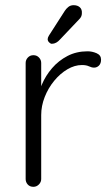

<svg xmlns="http://www.w3.org/2000/svg" viewBox="-20 -721 425 741"><path d="M109 0Q95 0 87 -9Q79 -18 79 -30V-478Q79 -490 87.5 -499Q96 -508 109 -508Q122 -508 130.5 -499Q139 -490 139 -478V-328L124 -325Q127 -360 141.5 -394.5Q156 -429 181 -458Q206 -487 240.5 -505Q275 -523 318 -523Q336 -523 353 -515.5Q370 -508 370 -491Q370 -476 362 -468Q354 -460 343 -460Q334 -460 323.5 -465Q313 -470 296 -470Q268 -470 240 -453.5Q212 -437 189 -409Q166 -381 152.5 -346.5Q139 -312 139 -277V-30Q139 -18 130 -9Q121 0 109 0ZM180 -552Q175 -552 169.5 -557.5Q164 -563 164 -570Q164 -576 169 -584L230 -679Q235 -687 243.5 -694Q252 -701 264 -701Q279 -701 288 -693Q297 -685 296 -670Q296 -663 293.5 -657.5Q291 -652 286 -647L211 -568Q205 -561 197 -556.5Q189 -552 180 -552Z"/></svg>

Font: Quicksand Light
Style: Regular
Weight: 400
Version: Version 3.004